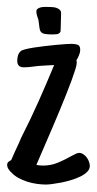

<svg xmlns="http://www.w3.org/2000/svg" viewBox="-25 -521 272 539"><path d="M227.1 -54.7Q227.1 -45.9 219.7 -38.6Q212.4 -31.2 200.9 -25.6Q189.5 -20 175 -15.6Q160.6 -11.2 147 -8.5Q133.3 -5.9 121.8 -4.4Q110.4 -2.9 104 -2.9Q91.8 -2.9 78.1 -4.9Q64.5 -6.8 51.3 -11Q38.1 -15.1 26.4 -21.7Q14.6 -28.3 6.3 -37.6V-37.1Q2.4 -41 -1.2 -46.4Q-4.9 -51.8 -4.9 -58.6Q-4.9 -63 -1.5 -66.4Q2 -69.8 6.3 -71.3Q11.2 -83 16.6 -94.7Q22 -106.4 27.3 -117.7L34.7 -134.8Q60.5 -185.5 82.8 -235.4Q105 -285.2 127 -338.4L107.4 -337.4L83.5 -335.9L67.4 -334Q60.5 -333 54.4 -332.5Q48.3 -332 42 -332Q23.4 -332 23.4 -350.1Q23.4 -358.4 25.4 -365Q27.3 -371.6 32.7 -377Q35.2 -379.9 45.7 -382.6Q56.2 -385.3 70.3 -387.5Q84.5 -389.6 100.8 -391.6Q117.2 -393.6 132.3 -395Q147.5 -396.5 159.4 -397.2Q171.4 -397.9 176.3 -397.9Q185.1 -397.9 192.6 -395.5Q200.2 -393.1 200.2 -380.9Q200.2 -374 196.8 -366Q193.4 -357.9 189.5 -351.6Q190.4 -349.1 190.4 -344.2Q190.4 -338.9 186.5 -326.2Q182.6 -313.5 176 -295.4Q169.4 -277.3 160.6 -255.4Q151.9 -233.4 142.3 -210.4Q132.8 -187.5 123 -164.6Q113.3 -141.6 104.5 -121.6L77.1 -58.1Q85.4 -56.2 96.2 -56.2Q118.2 -56.2 137.9 -64.5Q157.7 -72.8 171.9 -81.1Q180.2 -85.4 186.5 -88.6Q192.9 -91.8 196.8 -91.8Q203.1 -91.8 208.7 -88.1Q214.4 -84.5 218.5 -78.9Q222.7 -73.2 224.9 -66.9Q227.1 -60.5 227.1 -54.7ZM77.1 -488.8Q77.1 -493.7 80.6 -496.3Q84 -499 89.1 -500.2Q94.2 -501.5 99.4 -501.5Q104.5 -501.5 108.4 -501.5Q113.3 -501.5 119.9 -501.2Q126.5 -501 132.3 -499.3Q138.2 -497.6 142.3 -493.9Q146.5 -490.2 146.5 -483.9Q146.5 -481.4 146.2 -473.4Q146 -465.3 145.8 -456.1Q145.5 -446.8 145.3 -439.2Q145 -431.6 144.5 -431.2Q140.6 -425.8 134.5 -425Q128.4 -424.3 123 -424.3Q107.9 -424.3 100.6 -425.8Q93.3 -427.2 89.8 -431.6Q86.4 -436 85.7 -443.8Q85 -451.7 83 -464.4Q81.5 -470.2 79.3 -476.1Q77.1 -481.9 77.1 -488.8Z"/></svg>

Font: Just Another Hand
Style: Regular
Weight: 400
Designer: Astigmatic (AOETI)
Foundry: Astigmatic (AOETI)
Version: Version 1.000